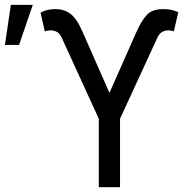

<svg xmlns="http://www.w3.org/2000/svg" viewBox="-122 -775 804 795"><path d="M287.1 0V-283.2L134.8 -616.2Q127 -634.8 115.5 -641.8Q104 -648.9 87.9 -649.4Q81.5 -648.9 74.5 -647.9Q67.4 -647 63.5 -644.5L45.9 -722.7Q63 -731.4 77.1 -734.4Q91.3 -737.3 108.4 -737.3Q143.1 -737.3 169.4 -718Q195.8 -698.7 219.7 -643.6L331.1 -390.6L443.4 -643.6Q463.4 -688.5 485.6 -712.9Q507.8 -737.3 553.7 -737.3Q570.8 -737.3 585.2 -734.6Q599.6 -731.9 616.2 -724.6L597.7 -644.5Q594.7 -647 588.1 -647.9Q581.5 -648.9 574.2 -649.4Q559.1 -648.9 547.9 -641.8Q536.6 -634.8 528.3 -616.2L375 -283.2V0ZM-101.6 -588.9 -77.1 -754.9H13.7L-43 -588.9Z"/></svg>

Font: GitLab Sans
Style: Regular
Weight: 400
Designer: Rasmus Andersson
Foundry: Modifications by GitLab B.V., manufactured by rsms
Version: Version 4.000;git-c8fb6b7